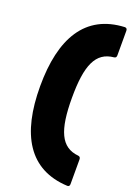

<svg xmlns="http://www.w3.org/2000/svg" viewBox="-190 -906 833 1185"><g transform="rotate(20 226.5 -313.0)"><path d="M415 208C425 208 430 202 430 191V29C430 18 425 11 415 10C298 -1 256 -100 256 -313C256 -526 298 -625 415 -636C425 -637 430 -643 430 -654V-816C430 -827 425 -834 414 -834C159 -822 47 -628 47 -313C47 3 159 196 415 208Z"/></g></svg>

Font: LINE Seed JP App_OTF ExtraBold
Style: Regular
Weight: 800
Designer: LINE & Fontrix & Fontworks
Version: Version 1.013